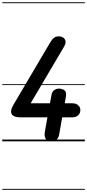

<svg xmlns="http://www.w3.org/2000/svg" viewBox="-25 -1250 770 1698"><path d="M156 -212.5Q120.5 -212.5 98 -223.2Q75.5 -234 73 -259Q70.5 -284 95.5 -326L414 -866.5Q434 -900.5 450.5 -914.5Q467 -928.5 496.5 -928.5Q514.5 -928.5 531.8 -918.8Q549 -909 554 -888Q559 -867 539 -833L246 -336.5H417L430.5 -411Q436 -442.5 459 -456Q482 -469.5 508.5 -465.5Q541 -460.5 552.2 -443.5Q563.5 -426.5 557.5 -393.5L547.5 -336.5H616.5Q647.5 -336.5 666.5 -319.2Q685.5 -302 685.5 -276.5Q685.5 -249 666.5 -230.8Q647.5 -212.5 616.5 -212.5H525L498.5 -62.5Q493 -30.5 475.2 -15.2Q457.5 0 418.5 0Q393.5 0 379.2 -22.5Q365 -45 371.5 -83L394.5 -212.5ZM156 -212.5Q120.5 -212.5 98 -223.2Q75.5 -234 73 -259Q70.5 -284 95.5 -326L414 -866.5Q434 -900.5 450.5 -914.5Q467 -928.5 496.5 -928.5Q514.5 -928.5 531.8 -918.8Q549 -909 554 -888Q559 -867 539 -833L246 -336.5H417L430.5 -411Q436 -442.5 459 -456Q482 -469.5 508.5 -465.5Q541 -460.5 552.2 -443.5Q563.5 -426.5 557.5 -393.5L547.5 -336.5H616.5Q647.5 -336.5 666.5 -319.2Q685.5 -302 685.5 -276.5Q685.5 -249 666.5 -230.8Q647.5 -212.5 616.5 -212.5H525L498.5 -62.5Q493 -30.5 475.2 -15.2Q457.5 0 418.5 0Q393.5 0 379.2 -22.5Q365 -45 371.5 -83L394.5 -212.5ZM-5 420.5H725.5V428.5H-5ZM-5 -16H725.5V0H-5ZM-5 -505.5H725.5V-497.5H-5ZM-5 -1230H725.5V-1222H-5Z"/></svg>

Font: Edu VIC WA NT Pre Guide
Style: Regular
Weight: 400
Designer: Tina and Corey Anderson, Eben Sorkin, Mirko Velimirovic
Foundry: Google for Education
Version: Version 1.000